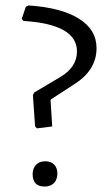

<svg xmlns="http://www.w3.org/2000/svg" viewBox="-20 -681 375 706"><path d="M270 -612.5C226.7 -639.5 165 -655.7 85 -661L75 -656L60 -612L66 -604C197.3 -596 263 -558.7 263 -492C263 -453.3 242.7 -422 202 -398L106 -341L101 -331L109 -216L116 -209L172 -216L166 -312L168 -316L251 -370C307 -404.7 335 -449.3 335 -504C335 -549.3 313.3 -585.5 270 -612.5ZM179 -76C171 -84 160.3 -88 147 -88C132.3 -88 120.8 -83.7 112.5 -75C104.2 -66.3 100 -55 100 -41C100 -10.3 114.7 5 144 5C158.7 5 170.2 0.7 178.5 -8C186.8 -16.7 191 -28.3 191 -43C191 -57 187 -68 179 -76Z"/></svg>

Font: Alegreya Sans SC
Style: Regular
Weight: 400
Designer: Juan Pablo del Peral
Foundry: Huerta Tipografica
Version: Version 1.000;PS 001.000;hotconv 1.0.70;makeotf.lib2.5.58329